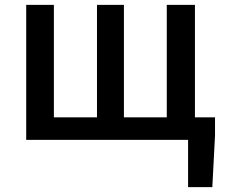

<svg xmlns="http://www.w3.org/2000/svg" viewBox="-20 -571 917 784"><path d="M87 0V-551H200V-92H376V-551H486V-92H661V-551H776V-92H858V-18L847 193H748V0Z"/></svg>

Font: Source Han Sans SC Medium
Style: Regular
Weight: 500
Designer: Ryoko NISHIZUKA 西塚涼子 (kana, bopomofo & ideographs); Paul D. Hunt (Latin, Greek & Cyrillic); Sandoll Communications 산돌커뮤니
Foundry: Adobe
Version: Version 2.004;hotconv 1.0.118;makeotfexe 2.5.65603